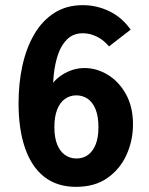

<svg xmlns="http://www.w3.org/2000/svg" viewBox="-20 -710 579 745"><path d="M275 15Q201 15 151.5 -24Q102 -63 77 -136Q52 -209 52 -309Q52 -387 67 -455.5Q82 -524 113 -577Q144 -630 191 -660Q238 -690 301 -690Q356 -690 405 -666Q454 -642 487 -595L403 -530Q381 -556 354.5 -568.5Q328 -581 302 -581Q265 -581 241.5 -558.5Q218 -536 205.5 -499.5Q193 -463 188.5 -419.5Q184 -376 184 -333H152Q178 -392 220 -419Q262 -446 308 -446Q355 -446 398 -420Q441 -394 468.5 -345Q496 -296 496 -227Q496 -165 471 -109.5Q446 -54 397 -19.5Q348 15 275 15ZM277 -95Q302 -95 321 -108.5Q340 -122 351 -149Q362 -176 362 -216Q362 -258 351 -285.5Q340 -313 320.5 -326.5Q301 -340 276 -340Q252 -340 232.5 -326.5Q213 -313 202 -285.5Q191 -258 191 -217Q191 -176 202 -149Q213 -122 232.5 -108.5Q252 -95 277 -95Z"/></svg>

Font: Yaldevi ExtraLight
Style: Regular
Weight: 200
Designer: Sol Matas, Rajitha Manaperi, Kosala Senevirathne
Foundry: Mooniak
Version: Version 1.100